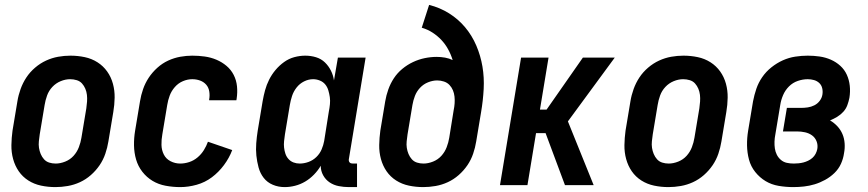

<svg xmlns="http://www.w3.org/2000/svg" viewBox="-20 -755 3540 783"><path d="M206 8Q176 8 147.5 2Q119 -4 95.5 -19Q72 -34 56.5 -56.5Q41 -79 33.5 -106.5Q26 -134 26.5 -163.5Q27 -193 31 -222L51 -342Q55 -367 64 -392Q73 -417 87.5 -439Q102 -461 123 -479Q144 -497 168 -508Q192 -519 217 -523.5Q242 -528 267 -528Q297 -528 325.5 -522Q354 -516 377.5 -501Q401 -486 417 -463.5Q433 -441 440.5 -413.5Q448 -386 447.5 -356.5Q447 -327 442 -298L422 -178Q418 -153 409.5 -128Q401 -103 386 -81Q371 -59 350.5 -41Q330 -23 306 -12Q282 -1 256.5 3.5Q231 8 206 8ZM207 -88Q226 -88 246 -96Q266 -104 280 -119.5Q294 -135 301.5 -154.5Q309 -174 312 -193L332 -313Q334 -327 335 -341Q336 -355 334.5 -368Q333 -381 328 -393Q323 -405 314.5 -414.5Q306 -424 293 -428Q280 -432 266 -432Q247 -432 227.5 -424Q208 -416 193.5 -400.5Q179 -385 172 -365.5Q165 -346 162 -327L142 -207Q140 -193 138.5 -179Q137 -165 139 -152Q141 -139 146 -127Q151 -115 159.5 -105.5Q168 -96 180.5 -92Q193 -88 207 -88Z M715 8Q685 8 655.5 2.5Q626 -3 602 -17.5Q578 -32 560.5 -54.5Q543 -77 535 -104.5Q527 -132 526.5 -162Q526 -192 531 -222L551 -342Q555 -367 563.5 -391.5Q572 -416 586.5 -438Q601 -460 621.5 -478.5Q642 -497 666 -508Q690 -519 715 -523.5Q740 -528 764 -528Q790 -528 815 -524.5Q840 -521 862.5 -511.5Q885 -502 903.5 -486.5Q922 -471 933 -449.5Q944 -428 946.5 -403Q949 -378 945 -352L944 -346H833V-349Q836 -365 833.5 -381.5Q831 -398 821 -409.5Q811 -421 796 -426.5Q781 -432 764 -432Q745 -432 726 -424Q707 -416 693 -400Q679 -384 672 -365Q665 -346 662 -327L642 -207Q638 -185 638.5 -164Q639 -143 648 -125Q657 -107 675.5 -97.5Q694 -88 715 -88Q733 -88 751.5 -94Q770 -100 785.5 -113Q801 -126 811.5 -143Q822 -160 828 -177L927 -143Q915 -111 893.5 -82Q872 -53 844 -32Q816 -11 782 -1.5Q748 8 715 8Z M1141 8Q1115 8 1092.5 -1.5Q1070 -11 1055.5 -29.5Q1041 -48 1034.5 -72Q1028 -96 1025.5 -120.5Q1023 -145 1025 -171Q1027 -197 1031 -222L1051 -342Q1055 -365 1061 -387Q1067 -409 1077.5 -430Q1088 -451 1103.5 -469.5Q1119 -488 1138.5 -502Q1158 -516 1180.5 -522Q1203 -528 1225 -528Q1248 -528 1269 -521.5Q1290 -515 1305 -500.5Q1320 -486 1329.5 -467Q1339 -448 1342 -427L1358 -520H1471L1403 -108Q1402 -104 1402.5 -100Q1403 -96 1405.5 -93Q1408 -90 1411.5 -89Q1415 -88 1419 -88H1436V8H1403Q1382 8 1361.5 4Q1341 0 1324.5 -11Q1308 -22 1298 -40Q1288 -58 1288 -79Q1277 -60 1260.5 -43Q1244 -26 1224.5 -14.5Q1205 -3 1183.5 2.5Q1162 8 1141 8ZM1202 -88Q1220 -88 1238 -94.5Q1256 -101 1270 -114.5Q1284 -128 1291.5 -145.5Q1299 -163 1302 -180L1321 -300Q1324 -315 1325.5 -330Q1327 -345 1325 -359Q1323 -373 1319 -386.5Q1315 -400 1306.5 -410.5Q1298 -421 1284.5 -426.5Q1271 -432 1257 -432Q1238 -432 1220 -423Q1202 -414 1189.5 -398Q1177 -382 1171 -363.5Q1165 -345 1162 -327L1142 -207Q1140 -193 1138.5 -179.5Q1137 -166 1138.5 -153Q1140 -140 1144 -128Q1148 -116 1156.5 -106.5Q1165 -97 1177 -92.5Q1189 -88 1202 -88Z M1706 8Q1676 8 1647.5 2Q1619 -4 1595.5 -19Q1572 -34 1556.5 -56.5Q1541 -79 1533.5 -106.5Q1526 -134 1526.5 -163.5Q1527 -193 1531 -222L1551 -342Q1555 -366 1563.5 -390Q1572 -414 1586 -435.5Q1600 -457 1620.5 -474Q1641 -491 1664.5 -502Q1688 -513 1712.5 -518Q1737 -523 1761 -523Q1778 -523 1795 -520Q1812 -517 1826 -510Q1819 -533 1807.5 -554Q1796 -575 1780 -592Q1764 -609 1744 -622Q1724 -635 1700 -642L1730 -735Q1774 -724 1811.5 -700.5Q1849 -677 1877 -643.5Q1905 -610 1922.5 -569Q1940 -528 1947.5 -483.5Q1955 -439 1952.5 -392Q1950 -345 1942 -298L1922 -178Q1918 -153 1909.5 -128Q1901 -103 1886 -81Q1871 -59 1850.5 -41Q1830 -23 1806 -12Q1782 -1 1756.5 3.5Q1731 8 1706 8ZM1707 -88Q1726 -88 1746 -96Q1766 -104 1780 -119.5Q1794 -135 1801.5 -154.5Q1809 -174 1812 -193L1830 -305Q1833 -319 1834 -333.5Q1835 -348 1833.5 -361.5Q1832 -375 1827 -387Q1822 -399 1813 -408.5Q1804 -418 1790.5 -422.5Q1777 -427 1763 -427Q1745 -427 1726 -419.5Q1707 -412 1693 -397Q1679 -382 1672 -363.5Q1665 -345 1662 -327L1642 -207Q1640 -193 1638.5 -179Q1637 -165 1639 -152Q1641 -139 1646 -127Q1651 -115 1659.5 -105.5Q1668 -96 1680.5 -92Q1693 -88 1707 -88Z M2019 0 2105 -520H2217L2182 -308H2209L2357 -520H2487L2296 -260L2401 0H2284L2205 -212H2166L2131 0Z M2706 8Q2676 8 2647.5 2Q2619 -4 2595.5 -19Q2572 -34 2556.5 -56.5Q2541 -79 2533.5 -106.5Q2526 -134 2526.5 -163.5Q2527 -193 2531 -222L2551 -342Q2555 -367 2564 -392Q2573 -417 2587.5 -439Q2602 -461 2623 -479Q2644 -497 2668 -508Q2692 -519 2717 -523.5Q2742 -528 2767 -528Q2797 -528 2825.5 -522Q2854 -516 2877.5 -501Q2901 -486 2917 -463.5Q2933 -441 2940.5 -413.5Q2948 -386 2947.5 -356.5Q2947 -327 2942 -298L2922 -178Q2918 -153 2909.5 -128Q2901 -103 2886 -81Q2871 -59 2850.5 -41Q2830 -23 2806 -12Q2782 -1 2756.5 3.5Q2731 8 2706 8ZM2707 -88Q2726 -88 2746 -96Q2766 -104 2780 -119.5Q2794 -135 2801.5 -154.5Q2809 -174 2812 -193L2832 -313Q2834 -327 2835 -341Q2836 -355 2834.5 -368Q2833 -381 2828 -393Q2823 -405 2814.5 -414.5Q2806 -424 2793 -428Q2780 -432 2766 -432Q2747 -432 2727.5 -424Q2708 -416 2693.5 -400.5Q2679 -385 2672 -365.5Q2665 -346 2662 -327L2642 -207Q2640 -193 2638.5 -179Q2637 -165 2639 -152Q2641 -139 2646 -127Q2651 -115 2659.5 -105.5Q2668 -96 2680.5 -92Q2693 -88 2707 -88Z M3215 8Q3185 8 3155.5 3Q3126 -2 3102 -16.5Q3078 -31 3060 -53.5Q3042 -76 3034.5 -104Q3027 -132 3026.5 -162Q3026 -192 3031 -222L3051 -342Q3056 -368 3064.5 -393Q3073 -418 3088.5 -440.5Q3104 -463 3126 -480.5Q3148 -498 3172.5 -509Q3197 -520 3223 -524Q3249 -528 3274 -528Q3299 -528 3323 -524.5Q3347 -521 3368.5 -511.5Q3390 -502 3407 -486.5Q3424 -471 3433.5 -450Q3443 -429 3445.5 -405Q3448 -381 3444 -356Q3441 -341 3435.5 -326Q3430 -311 3419 -299Q3408 -287 3394 -278.5Q3380 -270 3365 -264Q3382 -254 3395 -240Q3408 -226 3415.5 -208.5Q3423 -191 3424.5 -170.5Q3426 -150 3422 -130Q3419 -108 3409.5 -87Q3400 -66 3383 -49.5Q3366 -33 3345 -21.5Q3324 -10 3302.5 -3.5Q3281 3 3259 5.5Q3237 8 3215 8ZM3217 -88Q3226 -88 3236.5 -89Q3247 -90 3256.5 -92.5Q3266 -95 3275.5 -99.5Q3285 -104 3293 -111Q3301 -118 3306 -127.5Q3311 -137 3313 -147Q3316 -164 3310 -179Q3304 -194 3291.5 -203Q3279 -212 3263 -215.5Q3247 -219 3230 -219H3173L3189 -315H3246Q3260 -315 3274 -317Q3288 -319 3301 -325.5Q3314 -332 3323 -344Q3332 -356 3334 -370Q3336 -383 3333 -395.5Q3330 -408 3321 -416.5Q3312 -425 3299.5 -428.5Q3287 -432 3274 -432Q3254 -432 3233.5 -425Q3213 -418 3197.5 -402.5Q3182 -387 3173.5 -367Q3165 -347 3162 -327L3142 -207Q3139 -192 3138.5 -177.5Q3138 -163 3140 -149.5Q3142 -136 3148 -124Q3154 -112 3164.5 -103Q3175 -94 3188.5 -91Q3202 -88 3217 -88Z"/></svg>

Font: Iosevka Curly
Style: Bold Italic
Weight: 700
Italic angle: -9°
Monospace: yes
Designer: Belleve Invis
Foundry: Belleve Invis
Version: Version 22.1.2; ttfautohint (v1.8.4)